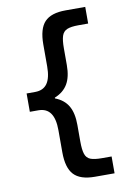

<svg xmlns="http://www.w3.org/2000/svg" viewBox="-96 -830 692 1000"><g transform="rotate(-10 250.0 -330.0)"><path d="M323 110Q246 110 212 73.5Q178 37 178 -45V-162Q178 -222 157 -252Q136 -282 93 -282H48V-379H93Q136 -379 157 -408.5Q178 -438 178 -499V-615Q178 -698 212 -734Q246 -770 323 -770H427V-682H375Q336 -682 315.5 -673.5Q295 -665 287.5 -642.5Q280 -620 280 -577V-488Q280 -426 258 -388.5Q236 -351 189 -332V-328Q236 -310 258 -272.5Q280 -235 280 -172V-84Q280 -41 287.5 -18Q295 5 315.5 13Q336 21 375 21H427V110Z"/></g></svg>

Font: M PLUS Code Latin Medium
Style: Regular
Weight: 500
Designer: Coji Morishita
Foundry: UNDERFOREST DESIGN
Version: Version 1.002; ttfautohint (v1.8.3)